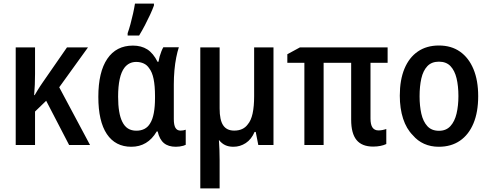

<svg xmlns="http://www.w3.org/2000/svg" viewBox="-20 -802 2709 1062"><path d="M66.9 0V-540H173.8V-393.1Q173.8 -363.3 172.6 -334Q171.4 -304.7 168.9 -275.9H171.9Q180.7 -291 187.5 -302.2Q194.3 -313.5 201.4 -324.2Q208.5 -335 217.3 -347.7L350.6 -540H466.8L307.6 -319.3L478 0H362.3L235.4 -244.6L173.8 -185.1V0Z M706.5 9.8Q618.2 9.8 571 -60.5Q523.9 -130.9 523.9 -266.1Q523.9 -403.8 573.5 -476.8Q623 -549.8 715.3 -549.8Q761.7 -549.8 794.7 -528.8Q827.6 -507.8 851.6 -460H856.4Q858.9 -474.6 863 -489.5Q867.2 -504.4 872.6 -517.8Q877.9 -531.2 883.3 -540.5H969.2Q961.4 -517.1 954.8 -484.1Q948.2 -451.2 944.8 -412.8Q941.4 -374.5 941.4 -335V-143.6Q941.4 -110.4 950.4 -95Q959.5 -79.6 978.5 -79.6Q994.1 -79.6 1007.3 -84.5V-1Q1002.9 1.5 993.9 4.2Q984.9 6.8 973.9 8.3Q962.9 9.8 952.6 9.8Q911.1 9.8 886.7 -10.5Q862.3 -30.8 852.1 -74.7H846.7Q821.8 -32.2 786.6 -11.2Q751.5 9.8 706.5 9.8ZM734.4 -79.1Q759.8 -79.1 779.1 -89.1Q798.3 -99.1 810.1 -119.1Q824.2 -141.1 830.8 -177Q837.4 -212.9 837.4 -259.3V-271Q837.4 -326.7 829.6 -365Q821.8 -403.3 805.2 -424.3Q793.5 -442.4 774.9 -450.9Q756.3 -459.5 733.4 -459.5Q693.4 -459.5 668.5 -427.7Q650.9 -404.8 642.1 -364.5Q633.3 -324.2 633.3 -267.1Q633.3 -174.8 656.2 -128.9Q668.5 -103.5 687.7 -91.3Q707 -79.1 734.4 -79.1ZM686 -605.5V-618.2Q693.8 -640.1 701.7 -668.9Q709.5 -697.8 716.1 -727.5Q722.7 -757.3 726.6 -782.2H831.5V-771.5Q823.2 -748.5 810.3 -720.7Q797.4 -692.9 782.2 -663.6Q767.1 -634.3 749.5 -605.5Z M1087.9 240.2V-540H1194.8V-201.7Q1194.8 -138.2 1214.4 -108.9Q1233.9 -79.6 1275.4 -79.6Q1325.7 -79.6 1350.6 -114.3Q1368.7 -135.3 1377.2 -174.3Q1385.7 -213.4 1385.7 -269.5V-540H1492.7V0H1408.7L1394.5 -72.3H1388.2Q1370.6 -31.2 1339.4 -10.7Q1308.1 9.8 1271 9.8Q1244.6 9.8 1225.6 0.7Q1206.5 -8.3 1191.4 -27.3H1190.9Q1192.9 0.5 1193.8 27.8Q1194.8 55.2 1194.8 83V240.2Z M2043.9 8.8Q1981.9 8.8 1952.1 -27.6Q1922.4 -64 1922.4 -139.6V-454.6H1770V0H1663.6V-454.6H1569.3V-502L1639.2 -540H2124V-454.6H2029.3V-146.5Q2029.3 -112.8 2040.3 -96.7Q2051.3 -80.6 2073.7 -80.6Q2083 -80.6 2094 -82.5Q2105 -84.5 2116.7 -88.4V-5.4Q2102.5 1.5 2084 5.1Q2065.4 8.8 2043.9 8.8Z M2407.2 9.8Q2362.3 9.8 2325.9 -6.6Q2289.6 -22.9 2263.7 -53.7Q2228 -89.4 2209.7 -145.5Q2191.4 -201.7 2191.4 -272.9Q2191.4 -360.4 2217.3 -422.4Q2243.2 -484.4 2291.5 -517.3Q2339.8 -550.3 2407.7 -550.3Q2476.1 -550.3 2524.4 -516.4Q2572.8 -482.4 2598.9 -419.7Q2625 -356.9 2625 -270Q2625 -182.1 2598.9 -119.6Q2572.8 -57.1 2524.2 -23.7Q2475.6 9.8 2407.2 9.8ZM2408.2 -78.6Q2447.8 -78.6 2471.4 -104.5Q2495.1 -130.4 2505.4 -174.1Q2515.6 -217.8 2515.6 -270.5Q2515.6 -325.7 2505.4 -368.7Q2495.1 -411.6 2471.7 -436.3Q2448.2 -460.9 2407.7 -460.9Q2367.2 -460.9 2343.8 -436Q2320.3 -411.1 2310.5 -367.9Q2300.8 -324.7 2300.8 -269.5Q2300.8 -216.3 2310.5 -173.1Q2320.3 -129.9 2343.8 -104.2Q2367.2 -78.6 2408.2 -78.6Z"/></svg>

Font: Open Sans
Style: Regular
Weight: 600
Width: 3
Foundry: Ascender Corporation
Version: Version 1.000